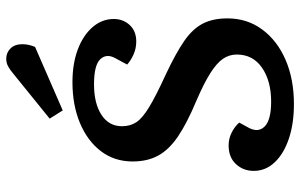

<svg xmlns="http://www.w3.org/2000/svg" viewBox="-198 -776 987 632"><g transform="rotate(-90 296.0 -459.5)"><path d="M552 -205Q552 -140 515.5 -90.5Q479 -41 415.5 -13.5Q352 14 270 14Q206 14 156.5 -2.5Q107 -19 78.5 -49Q50 -79 50 -118Q50 -153 72.5 -177Q95 -201 134 -201Q156 -201 176 -191Q196 -181 209 -166L192 -135Q175 -103 196.5 -82Q218 -61 278 -61Q346 -61 389.5 -91Q433 -121 433 -174Q433 -199 419 -219.5Q405 -240 372 -261Q339 -282 281 -307Q207 -338 163.5 -367.5Q120 -397 100.5 -432.5Q81 -468 81 -517Q81 -577 115 -621.5Q149 -666 208 -690.5Q267 -715 342 -715Q403 -715 449.5 -697.5Q496 -680 523 -649Q550 -618 550 -579Q550 -548 530 -526.5Q510 -505 476 -505Q453 -505 433 -514Q413 -523 400 -535L421 -574Q437 -603 417.5 -623.5Q398 -644 335 -644Q272 -644 234.5 -619.5Q197 -595 197 -552Q197 -525 210 -505Q223 -485 260 -462.5Q297 -440 369 -407Q437 -375 477 -347.5Q517 -320 534.5 -286.5Q552 -253 552 -205ZM369 -909Q383 -921 394.5 -927Q406 -933 419 -933Q439 -933 453 -919Q467 -905 467 -880Q467 -859 458 -838L249 -747L222 -790Z"/></g></svg>

Font: Literata 7pt SemiBold
Style: Italic
Weight: 600
Italic angle: -2°
Designer: Latin by Veronika Burian and Jose Scaglione. Greek by Irene Vlachou. Cyrillic by Vera Evstafieva
Foundry: TypeTogether
Version: Version 3.002